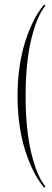

<svg xmlns="http://www.w3.org/2000/svg" viewBox="-20 -694 233 860"><path d="M177.7 -673.8 183.6 -668.9Q145 -622.6 119.9 -517.6Q94.7 -412.6 94.7 -263.7Q94.7 -114.7 119.9 -9.8Q145 95.2 183.6 141.6L177.7 146.5Q125.5 84.5 92 -22.9Q58.6 -130.4 58.6 -263.7Q58.6 -397 92 -504.4Q125.5 -611.8 177.7 -673.8Z"/></svg>

Font: Elaris
Style: Regular
Weight: 500
Version: Version 1.0